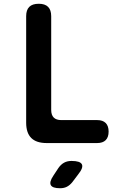

<svg xmlns="http://www.w3.org/2000/svg" viewBox="-20 -760 640 1020"><path d="M228 0Q173 0 146 -27Q119 -54 119 -108V-674Q119 -707 135.5 -723.5Q152 -740 186 -740Q219 -740 235.5 -723.5Q252 -707 252 -674V-176Q252 -149 265.5 -135.5Q279 -122 306 -122H497Q526 -122 541.5 -106.5Q557 -91 557 -61Q557 -31 541.5 -15.5Q526 0 496 0ZM263 174 290 133Q303 114 320 104.5Q337 95 360 95Q406 95 415 113Q424 131 395 167L364 208Q351 224 335.5 232Q320 240 299 240Q259 240 250 223.5Q241 207 263 174Z"/></svg>

Font: Maple Mono Normal NL
Style: Bold
Weight: 700
Monospace: yes
Designer: subframe7536
Version: Version 7.000